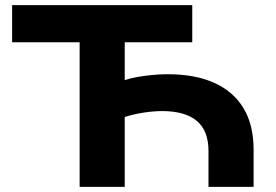

<svg xmlns="http://www.w3.org/2000/svg" viewBox="-20 -725 1070 745"><path d="M289 0V-561H27V-705H726V-561H464V-414Q484 -421 511.5 -426Q539 -431 570 -434Q601 -437 631 -437Q737 -437 811.5 -403.5Q886 -370 925 -305Q964 -240 964 -145V0H789V-139Q789 -218 743.5 -256Q698 -294 609 -294Q576 -294 537 -288Q498 -282 464 -271V0Z"/></svg>

Font: Nunito Sans 7pt SemiExpanded ExtraBold
Style: Regular
Weight: 800
Width: 6
Designer: Vernon Adams
Foundry: Vernon Adams
Version: Version 3.101;gftools[0.9.27]